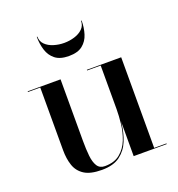

<svg xmlns="http://www.w3.org/2000/svg" viewBox="-127 -794 845 909"><g transform="rotate(-20 295.5 -339.0)"><path d="M233.5 10Q175.5 10 145 -9.8Q114.5 -29.5 103 -63.5Q91.5 -97.5 91.5 -141V-456.5H29.5V-460H195V-149.5Q195 -107.5 198.5 -74.2Q202 -41 214.2 -21.5Q226.5 -2 252.5 -2Q300.5 -2 329.2 -25.8Q358 -49.5 372.5 -86.2Q387 -123 391.5 -163.2Q396 -203.5 396 -237L399.5 -241Q399.5 -205.5 394.8 -162.2Q390 -119 374.2 -79.8Q358.5 -40.5 325 -15.2Q291.5 10 233.5 10ZM396 0V-456.5H327.5V-460H500.5V-3.5H562.5V0ZM271 -550Q226.5 -550 202 -569.5Q177.5 -589 167.8 -620.5Q158 -652 158 -687.5H161Q161 -663.5 177.2 -647.5Q193.5 -631.5 218.8 -623.8Q244 -616 271 -616Q298 -616 323.2 -623.8Q348.5 -631.5 364.8 -647.5Q381 -663.5 381 -687.5H384Q384 -652 374.2 -620.5Q364.5 -589 340 -569.5Q315.5 -550 271 -550Z"/></g></svg>

Font: Bodoni Moda 48pt Medium
Style: Regular
Weight: 500
Designer: Owen Earl
Foundry: indestructible type
Version: Version 2.005